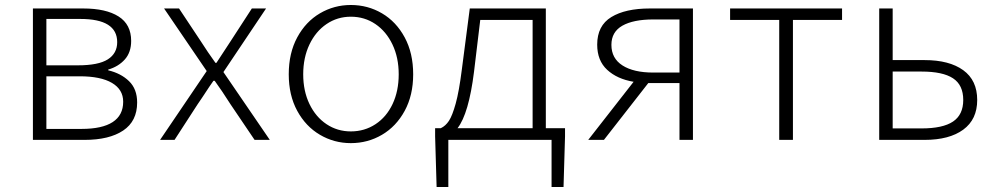

<svg xmlns="http://www.w3.org/2000/svg" viewBox="-20 -561 3997 770"><path d="M112 -527H314Q405 -527 455.5 -495Q506 -463 506 -397Q506 -351 480.5 -322.5Q455 -294 414 -282V-279Q465 -267 497.5 -235.5Q530 -204 530 -150Q530 -75 474 -37.5Q418 0 319 0H112ZM450 -392Q450 -485 302 -485H166V-299H292Q375 -299 412.5 -323Q450 -347 450 -392ZM474 -153Q474 -202 429 -228.5Q384 -255 300 -255H166V-44H307Q390 -44 432 -71.5Q474 -99 474 -153Z M809 -276 638 -527H698L785 -396Q813 -352 844 -309H848L905 -396L990 -527H1047L876 -272L1062 0H1001L905 -142Q868 -200 841 -237H836Q827 -225 791 -170L772 -142L680 0H622Z M1138 -263Q1138 -348 1172 -411Q1206 -474 1263 -507.5Q1320 -541 1387 -541Q1455 -541 1512 -507.5Q1569 -474 1603 -411Q1637 -348 1637 -263Q1637 -179 1603 -116.5Q1569 -54 1512 -20.5Q1455 13 1387 13Q1320 13 1263 -20.5Q1206 -54 1172 -116.5Q1138 -179 1138 -263ZM1579 -263Q1579 -330 1554 -382.5Q1529 -435 1485.5 -464.5Q1442 -494 1387 -494Q1333 -494 1289.5 -464.5Q1246 -435 1221 -382.5Q1196 -330 1196 -263Q1196 -196 1221 -144Q1246 -92 1289.5 -63Q1333 -34 1387 -34Q1442 -34 1486 -63Q1530 -92 1554.5 -144Q1579 -196 1579 -263Z M1832 -281 1864 -527H2169V-47H2246V-14L2240 189H2192V0H1778V189H1731L1725 -14V-47H1748Q1767 -56 1780.5 -76.5Q1794 -97 1807.5 -145.5Q1821 -194 1832 -281ZM2116 -47V-481H1906L1881 -273Q1860 -105 1815 -47Z M2705 -228H2580L2402 0H2339L2521 -233Q2455 -244 2415 -281Q2375 -318 2375 -382Q2375 -458 2431.5 -492.5Q2488 -527 2586 -527H2759V0H2705ZM2705 -270V-483H2600Q2520 -483 2476 -458Q2432 -433 2432 -381Q2432 -327 2476.5 -298.5Q2521 -270 2600 -270Z M3105 -481H2908V-527H3357V-481H3160V0H3105Z M3506 -527H3560V-320H3688Q3787 -320 3843 -279.5Q3899 -239 3899 -160Q3899 -82 3843 -41Q3787 0 3688 0H3506ZM3843 -160Q3843 -220 3802 -247Q3761 -274 3676 -274H3560V-46H3676Q3761 -46 3802 -73.5Q3843 -101 3843 -160Z"/></svg>

Font: Nebula Sans Light
Style: Regular
Weight: 300
Designer: Paul D. Hunt for Adobe (as Source Sans)
Foundry: Nebula Entertainment & Broadcasting LLC
Version: Version 1.010